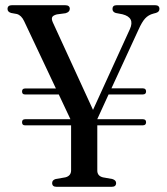

<svg xmlns="http://www.w3.org/2000/svg" viewBox="-20 -720 643 740"><path d="M65 -249Q65 -260.5 77 -260.5H251.5L206.5 -356H76Q65 -356 65 -367.5Q65 -379 77 -379H195.5L73 -638.5Q62.5 -661 45 -666L23 -670Q9 -674 9 -685.5Q9 -700 26.5 -700H230.5Q249 -700 249 -686Q249 -673.5 232.5 -669L199 -664.5Q184 -660.5 181 -653.5Q178 -646.5 183.5 -634L338.5 -296.5L480.5 -607.5Q501 -652.5 452 -665L426 -670Q413.5 -674 413.5 -685.5Q413.5 -700 430 -700H577.5Q594.5 -700 594.5 -685.5Q594.5 -674 580.5 -670L571 -667.5Q552 -662.5 539.5 -649Q527 -635.5 513.5 -605L409.5 -379.5H530.5Q543 -379.5 543 -367.5Q543 -356 530.5 -356H398.5L355 -261V-260.5H530.5Q543 -260.5 543 -249Q543 -237 530.5 -237H355V-62.5Q355 -42 376.5 -36.5L413 -30Q427.5 -25.5 427.5 -14.5Q427.5 0 410.5 0H198Q181 0 181 -14.5Q181 -26 194.5 -30L232 -36.5Q253.5 -42 254 -62.5V-237H76Q65 -237 65 -249Z"/></svg>

Font: Fraunces 144pt S050
Style: Regular
Weight: 400
Version: Version 1.000; ttfautohint (v1.8.3)